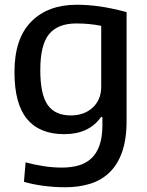

<svg xmlns="http://www.w3.org/2000/svg" viewBox="-20 -570 620 810"><path d="M255 220Q210 220 164 214Q118 208 81 197L88 115Q125 125 164 131Q203 137 241 137Q280 137 311.5 128Q343 119 365.5 98Q388 77 400 42.5Q412 8 412 -42V-76H406Q355 -4 251 -4Q147 -4 94 -68Q41 -132 41 -266Q41 -407 111.5 -478.5Q182 -550 304 -550Q350 -550 400 -543Q450 -536 514 -519V-60Q514 18 495 71.5Q476 125 441.5 158Q407 191 359.5 205.5Q312 220 255 220ZM279 -83Q306 -83 329 -91Q352 -99 369.5 -114.5Q387 -130 397 -152.5Q407 -175 407 -205V-461Q382 -466 356.5 -468.5Q331 -471 302 -471Q224 -471 187 -426Q150 -381 150 -274Q150 -172 181 -127.5Q212 -83 279 -83Z"/></svg>

Font: Encode Sans Narrow
Style: Medium
Weight: 500
Designer: Pablo Impallari, Andres Torresi
Foundry: Pablo Impallari, Andres Torresi
Version: Version 1.000; ttfautohint (v1.00) -l 8 -r 50 -G 200 -x 14 -